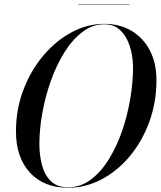

<svg xmlns="http://www.w3.org/2000/svg" viewBox="-20 -872 755 902"><path d="M348 -852H588V-850H348ZM300 10Q185.5 10 120.2 -61.5Q55 -133 55 -255Q55 -357.5 89.5 -448.8Q124 -540 182.8 -610Q241.5 -680 315.8 -720Q390 -760 470 -760Q541.5 -760 596.8 -727.8Q652 -695.5 683.5 -636Q715 -576.5 715 -495Q715 -392.5 682 -301.2Q649 -210 591.2 -140Q533.5 -70 458.5 -30Q383.5 10 300 10ZM470 -758Q415 -758 367.8 -722.2Q320.5 -686.5 283 -626.8Q245.5 -567 219.2 -493.2Q193 -419.5 179 -342Q165 -264.5 165 -195Q165 -144 177 -97.5Q189 -51 218.5 -21.5Q248 8 300 8Q358 8 406 -27.8Q454 -63.5 491 -123.2Q528 -183 553.5 -256.8Q579 -330.5 592 -408Q605 -485.5 605 -555Q605 -586 598.5 -621Q592 -656 576.5 -687.2Q561 -718.5 535 -738.2Q509 -758 470 -758Z"/></svg>

Font: Bodoni* 96pt
Style: Italic
Weight: 400
Italic angle: -13°
Version: Version 2.3